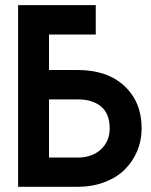

<svg xmlns="http://www.w3.org/2000/svg" viewBox="-20 -720 581 740"><path d="M49.8 -700.2H349.1V-586.9H168.9V-450.2H278.8Q393.6 -450.2 459.7 -388.4Q525.9 -326.7 525.9 -225.1Q525.9 -178.7 508.8 -137.9Q491.7 -97.2 460.7 -66.4Q429.7 -35.6 382.6 -17.8Q335.4 0 278.8 0H49.8ZM168.9 -112.8H279.8Q334.5 -112.8 368.7 -144Q402.8 -175.3 402.8 -225.1Q402.8 -281.2 369.9 -309.1Q336.9 -336.9 279.8 -336.9H168.9Z"/></svg>

Font: Cakra Normal
Style: Regular
Weight: 400
Designer: Lucia Kollert, Vojtech Kollert
Foundry: OoM Type
Version: Version 1.000;Glyphs 3.1.1 (3148)